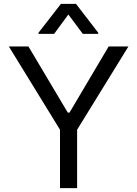

<svg xmlns="http://www.w3.org/2000/svg" viewBox="-20 -966 705 986"><path d="M25.4 -727.5H126L328.1 -387.7H336.9L538.1 -727.5H639.6L376 -299.8V0H288.1V-299.8ZM405.3 -792 331.1 -891.6 257.8 -792H177.7V-797.9L293 -946.3H370.1L484.4 -797.9V-792Z"/></svg>

Font: Inter V
Style: 
Weight: 400
Designer: Rasmus Andersson
Foundry: rsms
Version: Version 4.000;git-a3f224843